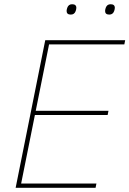

<svg xmlns="http://www.w3.org/2000/svg" viewBox="-20 -888 612 908"><path d="M315 -819Q295 -819 295 -836Q295 -842 298 -851Q304 -868 321 -868Q341 -868 341 -851Q341 -845 338 -836Q332 -819 315 -819ZM497 -819Q477 -819 477 -836Q477 -842 480 -851Q486 -868 503 -868Q523 -868 523 -851Q523 -845 520 -836Q514 -819 497 -819ZM432 0H54L194 -698H572L568 -678H212L149 -364H493L489 -344H145L80 -20H436Z"/></svg>

Font: IBM Plex Sans Thin
Style: Italic
Weight: 100
Italic angle: -11.31°
Designer: Mike Abbink, Paul van der Laan, Pieter van Rosmalen
Foundry: Bold Monday
Version: Version 3.0